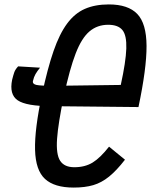

<svg xmlns="http://www.w3.org/2000/svg" viewBox="-20 -834 683 868"><path d="M313 14Q226 14 183.5 -25Q141 -64 138.5 -156.5Q136 -249 170 -408Q195 -525 222 -603Q249 -681 283.5 -727.5Q318 -774 364 -794Q410 -814 472 -814Q559 -814 600.5 -771Q642 -728 642.5 -626.5Q643 -525 606 -350L211 -354Q99 -354 60 -380.5Q21 -407 35 -474Q40 -494 44.5 -507Q49 -520 62 -534L161 -528Q148 -512 140.5 -499Q133 -486 129 -468Q126 -454 145 -450Q164 -446 222 -446L526 -450Q549 -555 551 -614.5Q553 -674 533.5 -698Q514 -722 469 -722Q420 -722 384.5 -692Q349 -662 322 -592Q295 -522 269 -401Q243 -277 238 -206.5Q233 -136 252 -107Q271 -78 316 -78Q364 -78 398.5 -99Q433 -120 473 -171L545 -112Q507 -63 473 -35.5Q439 -8 401.5 3Q364 14 313 14Z"/></svg>

Font: Victor Mono Thin
Style: Italic
Weight: 100
Italic angle: -12°
Monospace: yes
Designer: Rune Bjørnerås
Version: Version 1.561;gftools[0.9.30]